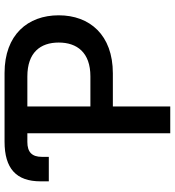

<svg xmlns="http://www.w3.org/2000/svg" viewBox="18 -786 768 843"><g transform="rotate(-90 401.5 -364.0)"><path d="M238.3 0H356V-252H501.5C669.9 -252 756.3 -353.5 756.3 -489.7C756.3 -625.5 670.9 -727.5 502.9 -727.5H201.7C83.5 -727.5 27.3 -676.3 27.3 -569.3V-533.2H134.8V-563.5C134.8 -607.4 155.8 -627.4 200.2 -627.4H238.3ZM356 -350.6V-627.4H487.8C592.8 -627.4 636.7 -570.3 636.7 -489.7C636.7 -409.2 592.8 -350.6 488.3 -350.6Z"/></g></svg>

Font: Raveo Medium
Style: Regular
Weight: 500
Designer: Jakub Foglar, Rasmus Andersson (Inter)
Foundry: Jakubfoglar.com
Version: Version 1.100;Glyphs 3.2.3 (3260)